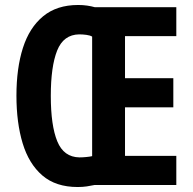

<svg xmlns="http://www.w3.org/2000/svg" viewBox="-20 -743 777 771"><path d="M294 -723Q313 -723 330 -720.5Q347 -718 361 -714H688V-598H482V-429H676V-312H482V-117H688V0H359Q345 3 328.5 5.5Q312 8 292 8Q204 8 150 -38.5Q96 -85 71 -167.5Q46 -250 46 -359Q46 -469 72 -550.5Q98 -632 153 -677.5Q208 -723 294 -723ZM298 -605Q235 -604 209.5 -540Q184 -476 184 -358Q184 -239 210 -175.5Q236 -112 299 -111Q312 -111 327 -112.5Q342 -114 350 -116V-596Q342 -601 327 -603Q312 -605 298 -605Z"/></svg>

Font: Noto Sans Sinhala UI ExtraCondensed
Style: Bold
Weight: 700
Width: 2
Designer: Jelle Bosma - Monotype Design Team
Foundry: Monotype Imaging Inc.
Version: Version 2.006; ttfautohint (v1.8.4.7-5d5b)